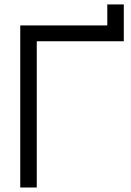

<svg xmlns="http://www.w3.org/2000/svg" viewBox="-20 -833 580 853"><path d="M70 -720H456.7V-813.3H530V-649.7H143.3V0H70Z"/></svg>

Font: Tap Sans
Style: Regular
Weight: 400
Designer: Tap Payments
Foundry: Tap Payments
Version: Version 1.001;Glyphs 3.1.2 (3151)